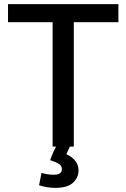

<svg xmlns="http://www.w3.org/2000/svg" viewBox="-20 -713 615 934"><path d="M248 201Q227 201 205.5 197Q184 193 170 188L182 128Q191 131 207 134Q223 137 242 137Q281 137 281 110Q281 95 268 85.5Q255 76 224 66Q229 51 237 32.5Q245 14 253 0H236V-605H19V-693H556V-605H339V0H320Q315 10 310.5 20Q306 30 303 37Q362 65 362 116Q362 151 335 176Q308 201 248 201Z"/></svg>

Font: Ubuntu Sans Medium
Style: Regular
Weight: 500
Designer: Dalton Maag Ltd
Foundry: Dalton Maag Ltd
Version: Version 1.006; ttfautohint (v1.8.4.7-5d5b)